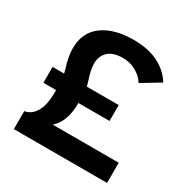

<svg xmlns="http://www.w3.org/2000/svg" viewBox="-158 -827 941 965"><g transform="rotate(30 312.5 -345.0)"><path d="M48.8 0V-104Q80.6 -110.4 99.1 -132.6Q117.7 -154.8 126.2 -186.3Q134.8 -217.8 134.8 -275.9H61V-368.2H127.9L122.6 -389.6Q102.1 -452.1 102.1 -501Q102.1 -592.3 168 -641.1Q233.9 -689.9 347.2 -689.9Q433.1 -689.9 491.9 -659.9Q550.8 -629.9 582 -578.1L476.1 -514.2Q456.1 -545.9 421.6 -564.9Q387.2 -584 347.2 -584Q289.1 -584 261 -557.4Q232.9 -530.8 232.9 -486.8Q232.9 -451.2 254.4 -388.2L259.8 -368.2H444.8V-275.9H264.2Q264.2 -166.5 207 -117.2H589.8V0Z"/></g></svg>

Font: Clear Sans
Style: Bold
Weight: 700
Foundry: Intel Corporation
Version: Version 1.00